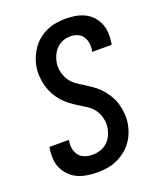

<svg xmlns="http://www.w3.org/2000/svg" viewBox="-139 -831 778 928"><g transform="rotate(-20 250.0 -367.5)"><path d="M201 8Q175 8 149.5 4Q124 0 101.5 -10Q79 -20 61.5 -37.5Q44 -55 33.5 -77Q23 -99 21 -125Q19 -151 23 -177L25 -187H125L124 -181Q120 -161 124 -141.5Q128 -122 139.5 -107.5Q151 -93 169.5 -86.5Q188 -80 209 -80Q228 -80 247.5 -86Q267 -92 283 -106Q299 -120 308 -139Q317 -158 320 -177Q324 -203 318 -227.5Q312 -252 298.5 -271Q285 -290 264.5 -303.5Q244 -317 223.5 -329.5Q203 -342 184 -356.5Q165 -371 149.5 -389Q134 -407 122.5 -428Q111 -449 104.5 -472.5Q98 -496 96 -521.5Q94 -547 98 -572Q102 -596 111.5 -619Q121 -642 135.5 -662.5Q150 -683 170 -699Q190 -715 213 -725Q236 -735 260.5 -739Q285 -743 308 -743Q334 -743 358.5 -739Q383 -735 405 -724.5Q427 -714 443.5 -696.5Q460 -679 469.5 -656.5Q479 -634 480.5 -609Q482 -584 478 -558L476 -548H376L377 -554Q381 -573 378 -592Q375 -611 365 -626Q355 -641 337.5 -648Q320 -655 300 -655Q282 -655 263.5 -648Q245 -641 231 -627Q217 -613 208.5 -595Q200 -577 197 -558Q193 -533 199 -508.5Q205 -484 218.5 -464.5Q232 -445 252 -431.5Q272 -418 292.5 -405.5Q313 -393 332 -378.5Q351 -364 366.5 -346Q382 -328 394 -307Q406 -286 412.5 -262.5Q419 -239 421 -214Q423 -189 419 -163Q415 -139 405.5 -115.5Q396 -92 380 -71Q364 -50 343 -34.5Q322 -19 298.5 -9Q275 1 250 4.5Q225 8 201 8Z"/></g></svg>

Font: Iosevka Semibold
Style: Italic
Weight: 600
Italic angle: -9°
Monospace: yes
Designer: Belleve Invis
Foundry: Belleve Invis
Version: Version 32.5.0; ttfautohint (v1.8.4)